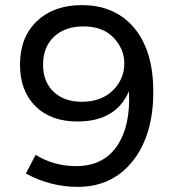

<svg xmlns="http://www.w3.org/2000/svg" viewBox="-20 -724 674 749"><path d="M119 -120Q190 -76 277 -76Q383 -76 436.5 -154.5Q490 -233 483 -368Q432 -250 282 -250Q178 -250 118 -310Q58 -370 58 -472Q58 -579 124 -641.5Q190 -704 299 -704Q429 -704 503.5 -615Q578 -526 578 -366Q578 -197 498 -96Q418 5 283 5Q177 5 81 -47ZM305 -621Q234 -621 191 -581Q148 -541 148 -471Q148 -405 189 -366Q230 -327 299 -327Q375 -327 420 -371Q465 -415 465 -477Q465 -532 423.5 -576.5Q382 -621 305 -621Z"/></svg>

Font: Montserrat arm
Style: Regular
Weight: 400
Designer: Julieta Ulanovsky
Foundry: Julieta Ulanovsky
Version: Version 6.000;PS 006.000;hotconv 1.0.88;makeotf.lib2.5.64775